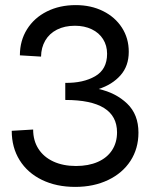

<svg xmlns="http://www.w3.org/2000/svg" viewBox="-20 -725 600 753"><path d="M26 -212 110 -217Q110 -173.5 130.8 -141.2Q151.5 -109 189.5 -91.5Q227.5 -74 278 -74Q327 -74 363.5 -90Q400 -106 419.5 -136Q439 -166 439 -206Q439 -333 236 -333V-400Q306.5 -399 353.2 -426Q400 -453 400 -514Q400 -546.5 384.2 -571.5Q368.5 -596.5 339.8 -610.2Q311 -624 274 -624Q233.5 -624 203.5 -608.8Q173.5 -593.5 157.5 -566Q141.5 -538.5 141 -503L58 -508Q58 -565.5 86 -610.2Q114 -655 163.8 -680Q213.5 -705 277 -705Q337 -705 384.2 -681.5Q431.5 -658 458.2 -616.5Q485 -575 485 -522Q485 -466 452.5 -429.5Q420 -393 367 -376Q434.5 -361 478.8 -318.5Q523 -276 523 -205Q523 -142.5 491.8 -94.2Q460.5 -46 404 -19Q347.5 8 275 8Q201 8 144.5 -19.5Q88 -47 57 -96.8Q26 -146.5 26 -212Z"/></svg>

Font: HK Grotesk
Style: Regular
Weight: 400
Designer: Alfredo Marco Pradil
Foundry: Hanken Design Co.
Version: Version 3.001